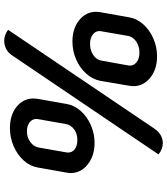

<svg xmlns="http://www.w3.org/2000/svg" viewBox="41 -818 814 937"><g transform="rotate(-90 448.5 -350.0)"><path d="M646 -698Q658 -717 677 -727Q696 -737 717 -737Q746 -737 771 -718L288 -3Q275 16 257 26.5Q239 37 218 37Q189 37 163 16ZM72 -413Q72 -420 74 -432L99 -573Q105 -610 132.5 -641Q160 -672 202 -690.5Q244 -709 291 -709Q355 -709 395.5 -676.5Q436 -644 436 -593Q436 -587 434 -573L409 -432Q403 -395 375 -363.5Q347 -332 305.5 -314Q264 -296 219 -296Q156 -296 114 -329.5Q72 -363 72 -413ZM311 -435 335 -571Q336 -574 336 -580Q336 -600 319.5 -613Q303 -626 276 -626Q246 -626 224 -610Q202 -594 197 -571L173 -435Q172 -432 172 -425Q172 -405 188.5 -392.5Q205 -380 233 -380Q264 -380 285 -395.5Q306 -411 311 -435ZM496 -107Q496 -113 498 -127L522 -268Q529 -305 557 -336.5Q585 -368 626.5 -386Q668 -404 714 -404Q777 -404 818 -371Q859 -338 859 -288Q859 -282 857 -268L832 -127Q826 -90 798 -58.5Q770 -27 728.5 -9Q687 9 642 9Q578 9 537 -24.5Q496 -58 496 -107ZM741 -131 764 -264Q765 -267 765 -272Q765 -292 747.5 -305Q730 -318 703 -318Q671 -318 648 -302.5Q625 -287 621 -264L597 -131Q593 -108 611 -92.5Q629 -77 660 -77Q691 -77 713.5 -92.5Q736 -108 741 -131Z"/></g></svg>

Font: K2D Medium
Style: Italic
Weight: 500
Italic angle: -10°
Designer: Katatrad Aksorn Co.,Ltd.
Foundry: Cadson Demak Co.,Ltd.
Version: Version 1.000; ttfautohint (v1.6)